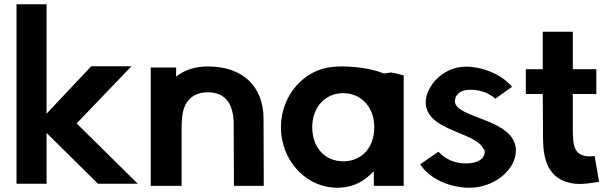

<svg xmlns="http://www.w3.org/2000/svg" viewBox="-20 -888 2900 907"><path d="M58 -20H200V-260L443 -20H631L342 -305L601 -575H411L200 -351V-868H58Z M692 -10H838V-276C838 -295 838 -312 840 -330C846 -408 889 -452 961 -452C1044 -452 1084 -399 1084 -299L1085 -10H1226L1225 -324C1226 -479 1127 -575 961 -574C907 -574 862 -560 827 -537L812 -527V-569H692Z M1307 -287C1307 -140 1412 -14 1552 -2C1630 4 1686 -22 1729 -63L1746 -79V-10H1887V-532C1871 -536 1850 -542 1831 -545C1826 -546 1813 -544 1796 -541H1793L1790 -542C1731 -566 1646 -575 1588 -574C1574 -574 1563 -573 1552 -572C1413 -560 1307 -434 1307 -287ZM1455 -287C1455 -383 1517 -448 1602 -448C1686 -447 1748 -383 1748 -287V-284C1747 -190 1688 -126 1602 -126C1514 -126 1455 -192 1455 -287Z M1965 -112C2008 -43 2106 -1 2198 -1C2314 -1 2417 -86 2417 -176C2418 -329 2129 -327 2129 -410C2129 -439 2153 -464 2200 -464C2244 -464 2281 -454 2320 -422L2399 -478C2348 -538 2259 -573 2180 -573C2072 -573 1991 -480 1991 -404C1992 -270 2227 -265 2263 -186C2266 -183 2270 -178 2270 -172C2270 -139 2238 -116 2182 -116C2130 -116 2088 -133 2051 -171Z M2464 -444H2544L2545 -272C2545 -251 2545 -230 2546 -210C2550 -117 2581 -33 2697 -20C2743 -16 2784 -26 2810 -29L2789 -151C2776 -150 2755 -146 2731 -155C2702 -164 2689 -193 2687 -239C2686 -251 2686 -262 2686 -275V-444H2797V-561H2686V-738H2544V-561H2464ZM2687 -230V-229Z"/></svg>

Font: Rabbid Highway Sign IV
Style: Obl
Weight: 400
Foundry: Cannot Into Space Fonts
Version: Version 0.277